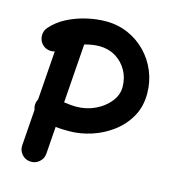

<svg xmlns="http://www.w3.org/2000/svg" viewBox="-115 -817 870 975"><g transform="rotate(15 319.5 -329.5)"><path d="M47.4 -521Q27.8 -538.6 26.1 -565.7Q24.4 -592.8 42 -612.8Q74.2 -649.9 121.1 -674.1Q168 -698.2 220.5 -710.4Q272.9 -722.7 322.8 -722.7Q385.7 -722.7 439.7 -699Q493.7 -675.3 533.9 -633.5Q574.2 -591.8 596.4 -537.4Q618.7 -482.9 618.7 -420.9Q618.7 -352.1 588.4 -299.1Q558.1 -246.1 508.8 -209.5Q459.5 -172.9 400.9 -154.1Q342.3 -135.3 285.6 -135.3Q271.5 -135.3 252.7 -135.7Q233.9 -136.2 213.4 -138.7L203.1 4.4Q201.2 31.2 180.9 48.8Q160.6 66.4 133.8 64.5Q106.9 63 89.4 42.7Q71.8 22.5 73.7 -4.4L87.4 -194.3Q78.1 -218.8 87.4 -242.2Q89.4 -246.6 91.3 -250.5L109.9 -507.8Q94.2 -502.9 77.4 -506.1Q60.5 -509.3 47.4 -521ZM322.8 -592.3Q304.2 -592.3 284.4 -589.1Q264.6 -585.9 245.1 -580.6L222.7 -270Q240.2 -267.6 257.8 -266.1Q275.4 -264.6 285.6 -264.6Q339.8 -264.6 386.2 -286.6Q432.6 -308.6 460.9 -344.5Q489.3 -380.4 489.3 -420.9Q489.3 -469.7 467.3 -508.5Q445.3 -547.4 407.7 -569.8Q370.1 -592.3 322.8 -592.3Z"/></g></svg>

Font: Mikhak Bold
Style: Regular
Weight: 700
Designer: Amin Abedi
Version: Version 3.3